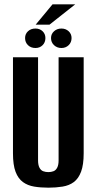

<svg xmlns="http://www.w3.org/2000/svg" viewBox="-20 -856 447 888"><path d="M204 12Q168 12 138 7Q108 2 86 -14Q64 -30 52 -61.5Q40 -93 40 -147V-591H156V-114Q156 -93 162.5 -80.5Q169 -68 180 -64Q191 -60 204 -60Q216 -60 227 -64Q238 -68 244.5 -80.5Q251 -93 251 -114V-591H367V-147Q367 -94 355 -62Q343 -30 321.5 -14Q300 2 269.5 7Q239 12 204 12ZM144 -634Q123 -634 109.5 -647Q96 -660 96 -680Q96 -699 109.5 -711.5Q123 -724 144 -724Q164 -724 177 -711.5Q190 -699 190 -680Q190 -660 177 -647Q164 -634 144 -634ZM264 -634Q244 -634 230 -647Q216 -660 216 -680Q216 -699 230 -711.5Q244 -724 264 -724Q284 -724 297.5 -711.5Q311 -699 311 -680Q311 -660 297.5 -647Q284 -634 264 -634ZM145 -742 223 -836H328L209 -742Z"/></svg>

Font: Alumni Sans
Style: Bold
Weight: 700
Designer: Robert E. Leuschke
Foundry: Robert E. Leuschke
Version: Version 1.018